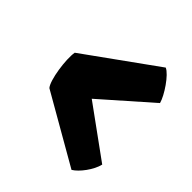

<svg xmlns="http://www.w3.org/2000/svg" viewBox="-155 -643 740 740"><g transform="rotate(45 215.0 -273.0)"><path d="M66.4 -167.5 349.6 -4.9C376 -20.5 410.6 -66.9 418.9 -103L210.9 -253.9L408.7 -428.2C400.4 -460.9 354.5 -529.3 327.6 -540.5L39.1 -333C31.7 -291 46.4 -190.4 66.4 -167.5Z"/></g></svg>

Font: Fruktur
Style: Regular
Weight: 400
Designer: Viktoriya Grabowska
Foundry: Viktoriya Grabowska
Version: Version 1.002